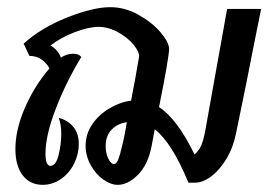

<svg xmlns="http://www.w3.org/2000/svg" viewBox="-20 -510 765 536"><path d="M709 -485 688 -381Q672 -297 639 -138Q631 -98 612 -66.5Q593 -35 569.5 -17.5Q546 0 524 0H506Q460 -112 412 -149L403 -101Q393 -50 365 -22Q337 6 309 6Q289 6 268 -9Q247 -24 233 -49.5Q219 -75 219 -103Q219 -136 237.5 -163Q256 -190 285.5 -207.5Q315 -225 346 -229Q348 -242 351 -256.5Q354 -271 357 -287Q360 -306 363 -322Q366 -338 368 -350Q370 -364 353.5 -384.5Q337 -405 309.5 -420Q282 -435 255 -435Q228 -435 189.5 -420.5Q151 -406 121 -383Q142 -371 150 -349Q166 -360 184 -360Q200 -360 207 -351Q164 -280 135.5 -206Q107 -132 107 -81Q107 -47 121 -47Q136 -47 143.5 -77Q151 -107 151 -137Q151 -163 144 -181Q170 -174 185 -155.5Q200 -137 200 -108Q200 -80 187 -53.5Q174 -27 150.5 -10.5Q127 6 99 6Q64 6 43.5 -20.5Q23 -47 23 -94Q23 -148 49.5 -209Q76 -270 118 -319Q111 -333 96.5 -343.5Q82 -354 62 -354L46 -388Q94 -432 167 -461Q240 -490 288 -490Q328 -490 366 -469Q404 -448 428 -420Q452 -392 452 -373Q452 -351 424 -211Q474 -179 523 -79Q536 -90 542 -104.5Q548 -119 553 -145L614 -485ZM320 -99Q329 -135 334 -169Q308 -165 291.5 -148Q275 -131 275 -102Q275 -82 282.5 -67Q290 -52 298 -52Q305 -52 310 -64.5Q315 -77 320 -99Z"/></svg>

Font: Charmonman
Style: Bold
Weight: 700
Designer: Ekaluck Peanpanawate
Foundry: Cadson Demak Co.,Ltd.
Version: Version 1.000; ttfautohint (v1.6)